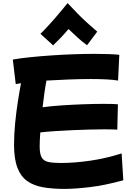

<svg xmlns="http://www.w3.org/2000/svg" viewBox="-20 -1150 879 1244"><path d="M396 74Q320 74 259.5 63.5Q199 53 157 23.5Q115 -6 93 -63Q71 -120 71 -212Q71 -279 78 -351Q85 -423 95.5 -490.5Q106 -558 116 -611Q96 -608 82 -605L63 -764Q112 -773 176.5 -779.5Q241 -786 313.5 -791Q386 -796 458 -798.5Q530 -801 593 -801Q643 -801 684.5 -799.5Q726 -798 753 -795L745 -628Q718 -633 672 -635.5Q626 -638 569 -638Q502 -638 426 -635Q350 -632 281 -628Q273 -586 267 -542Q261 -498 256 -455Q314 -463 383.5 -467.5Q453 -472 522 -474.5Q591 -477 646 -477Q678 -477 703 -476.5Q728 -476 744 -474L740 -310Q727 -311 704.5 -311.5Q682 -312 652 -312Q609 -312 556 -310.5Q503 -309 446.5 -306.5Q390 -304 337 -300.5Q284 -297 241 -292Q237 -236 237 -202Q237 -153 250 -130Q263 -107 293.5 -100.5Q324 -94 374 -94Q463 -94 565.5 -109Q668 -124 768 -156L779 18Q659 51 561.5 62.5Q464 74 396 74ZM242 -931Q261 -949 285.5 -975.5Q310 -1002 335 -1030.5Q360 -1059 381.5 -1085.5Q403 -1112 418 -1130Q444 -1102 476.5 -1068.5Q509 -1035 544 -1003Q579 -971 610 -945L544 -857Q511 -881 483 -906.5Q455 -932 424 -962Q398 -931 375.5 -907.5Q353 -884 324 -856Q322 -858 309.5 -869.5Q297 -881 281 -895.5Q265 -910 254 -920Z"/></svg>

Font: Mochiy Pop One
Style: Regular
Weight: 400
Designer: FONTDASU
Foundry: FONTDASU / Google Inc. / Adobe
Version: Version 2.000